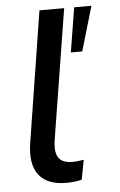

<svg xmlns="http://www.w3.org/2000/svg" viewBox="-53 -774 512 821"><g transform="rotate(-5 202.5 -363.5)"><path d="M45 0ZM199 9Q117 9 81 -37.5Q45 -84 59 -174L148 -736H254L164 -175Q157 -124 173.5 -101Q190 -78 233 -78Q244 -78 256 -79.5Q268 -81 281 -83L265 1Q251 5 233 7Q215 9 199 9ZM266 -545 297 -736H371L315 -545Z"/></g></svg>

Font: Winston Medium
Style: Italic
Weight: 500
Italic angle: -9°
Designer: Original fonts by Vernon Adams / Changes by Cristiano Sobral
Foundry: Original fonts by Vernon Adams / Changes by Cristiano Sobral
Version: Version 2.503;July 17, 2020;FontCreator 13.0.0.2655 64-bit